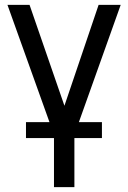

<svg xmlns="http://www.w3.org/2000/svg" viewBox="-20 -566 527 790"><path d="M10.7 -545.9H101.6L245.1 -130.9L385.7 -545.9H476.6L286.1 -11.7V204.1H202.1V-11.7ZM86.9 2V-63.5H399.4V2Z"/></svg>

Font: Inter Tight
Style: Regular
Weight: 400
Designer: Rasmus Andersson
Foundry: rsms
Version: Version 3.002